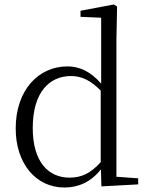

<svg xmlns="http://www.w3.org/2000/svg" viewBox="-20 -822 662 856"><path d="M432 9 596 0V-27L499 -34V-643L502 -793L487 -802L339 -774V-747L431 -743V-449C384 -504 333 -526 281 -526C151 -526 50 -420 50 -249C50 -93 140 14 267 14C330 14 386 -11 430 -67ZM429 -99C384 -49 343 -30 290 -30C196 -30 126 -100 126 -251C126 -414 203 -483 296 -483C344 -483 384 -464 429 -418Z"/></svg>

Font: Noto Serif SC Light
Style: Regular
Weight: 300
Designer: Ryoko NISHIZUKA 西塚涼子 (kana & ideographs); Frank Grießhammer (Latin, Greek & Cyrillic); Wenlong ZHANG 张文龙 (bopomofo); San
Foundry: Adobe
Version: Version 2.001;hotconv 1.1.0;makeotfexe 2.6.0